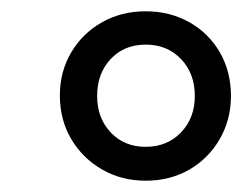

<svg xmlns="http://www.w3.org/2000/svg" viewBox="-20 -731 429 340"><path d="M238 -411Q195 -411 160.5 -431Q126 -451 106 -485Q86 -519 86 -562Q86 -604 106 -638Q126 -672 160.5 -691.5Q195 -711 238 -711Q281 -711 315.5 -691.5Q350 -672 369.5 -638Q389 -604 389 -561Q389 -519 369 -484.5Q349 -450 315 -430.5Q281 -411 238 -411ZM238 -471Q276 -471 300.5 -496.5Q325 -522 325 -561Q325 -601 300.5 -626.5Q276 -652 238 -652Q200 -652 176 -626.5Q152 -601 152 -561Q152 -522 176 -496.5Q200 -471 238 -471Z"/></svg>

Font: Nunito Sans 10pt Medium
Style: Italic
Weight: 500
Italic angle: -9°
Designer: Vernon Adams
Foundry: Vernon Adams
Version: Version 3.101;gftools[0.9.27]